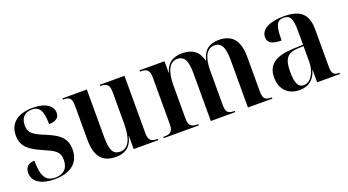

<svg xmlns="http://www.w3.org/2000/svg" viewBox="-46 -983 2590 1429"><g transform="rotate(-20 1249.5 -268.5)"><path d="M205 10C333 10 404 -51 404 -154C404 -245 350 -283 260 -321C169 -358 130 -378 130 -443C130 -510 171 -536 221 -536C278 -536 304 -497 304 -390C360 -390 386 -413 386 -451C386 -502 337 -546 230 -546C115 -546 42 -495 42 -394C42 -303 99 -266 193 -225C278 -188 316 -170 316 -103C316 -33 275 0 212 0C137 0 108 -49 108 -172C76 -172 33 -158 33 -102C33 -38 87 10 205 10Z M691 10C752 10 810 -13 830 -104H832V0H1027V-10H1023C980 -10 954 -22 954 -81V-536H759V-526H762C806 -526 830 -513 830 -452V-203C830 -88 801 -16 732 -16C676 -16 656 -58 656 -156V-536H463V-526H466C515 -526 532 -513 532 -450V-184C532 -48 585 10 691 10Z M1070 0H1348V-10H1342C1298 -10 1272 -21 1272 -81V-342C1272 -448 1299 -520 1366 -520C1421 -520 1443 -476 1443 -379V0H1636V-10H1633C1584 -10 1567 -22 1567 -84V-354C1567 -451 1593 -520 1660 -520C1715 -520 1737 -474 1737 -379V0H1930V-10H1927C1879 -10 1861 -22 1861 -83V-355C1861 -488 1808 -547 1703 -547C1628 -547 1581 -512 1564 -434H1562C1541 -515 1491 -547 1413 -547C1349 -547 1295 -524 1273 -445H1271V-536H1073V-526H1079C1121 -526 1148 -514 1148 -457V-80C1148 -21 1121 -10 1078 -10H1070Z M2145 10C2209 10 2261 -20 2283 -98H2285V0H2466V-10H2462C2420 -10 2406 -25 2406 -81V-376C2406 -502 2343 -547 2219 -547C2117 -547 2035 -516 2035 -447C2035 -401 2072 -383 2143 -383C2143 -498 2158 -537 2214 -537C2267 -537 2282 -503 2282 -406V-299L2205 -296C2065 -291 1996 -245 1996 -143C1996 -47 2055 10 2145 10ZM2185 -14C2143 -14 2123 -50 2123 -143C2123 -241 2150 -282 2235 -286L2282 -288V-165C2282 -85 2243 -14 2185 -14Z"/></g></svg>

Font: Noto Serif Display SemiCondensed SemiBold
Style: Regular
Weight: 600
Width: 4
Designer: Monotype Design Team
Foundry: Monotype Imaging Inc.
Version: Version 2.009